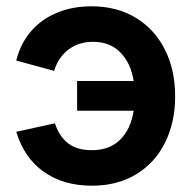

<svg xmlns="http://www.w3.org/2000/svg" viewBox="-20 -575 616 610"><path d="M272.2 15Q181.5 15 119 -29.3Q56.5 -73.6 31.7 -156.2L154.3 -183.3Q168.8 -140.4 197.1 -119.1Q225.3 -97.8 272 -97.8Q327.9 -97.8 361.6 -131Q395.3 -164.2 404.7 -223.2H225V-317.7H404.7Q395.8 -374 362.8 -408.1Q329.8 -442.2 275.3 -442.2Q231 -442.2 198.4 -418.2Q165.8 -394.2 151.7 -349.8L31.7 -382.7Q44.4 -435.4 77.5 -474.4Q110.5 -513.3 160.2 -534.2Q209.8 -555 271 -555Q351.2 -555 411.4 -518.5Q471.6 -482.1 504 -417.2Q536.5 -352.3 536.5 -269.2Q536.5 -187.2 504.8 -122.7Q473 -58.2 413.1 -21.6Q353.2 15 272.2 15Z"/></svg>

Font: Manrope
Style: Regular
Weight: 400
Designer: Mikhail Sharanda
Foundry: Mikhail Sharanda
Version: Version 4.503